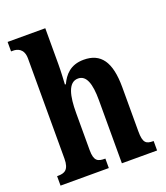

<svg xmlns="http://www.w3.org/2000/svg" viewBox="-139 -856 826 953"><g transform="rotate(-20 274.0 -380.0)"><path d="M16 0H271V-50H268C232 -50 212 -58 212 -116V-312C212 -400 226 -470 279 -470C323 -470 340 -420 340 -334V0H526V-50H524C487 -50 471 -59 471 -121V-354C471 -489 427 -548 337 -548C266 -548 233 -507 213 -464H208C209 -484 212 -529 212 -570V-760H13V-710H24C44 -710 80 -702 80 -648V-119C80 -59 54 -50 21 -50H16Z"/></g></svg>

Font: Noto Serif Devanagari ExtraCondensed
Style: Bold
Weight: 700
Width: 2
Designer: Universal Thirst, Indian Type Foundry and the Monotype Design Team
Foundry: Monotype Imaging Inc.
Version: Version 2.004